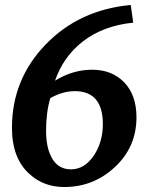

<svg xmlns="http://www.w3.org/2000/svg" viewBox="-20 -739 596 771"><path d="M528 -268Q528 -147 439 -66Q354 12 238 12Q158 12 102 -37Q28 -100 28 -226Q28 -420 163 -560Q298 -700 505 -719L515 -648Q394 -636 312 -572Q234 -511 201 -415Q272 -459 350 -459Q430 -459 479 -408Q528 -357 528 -268ZM393 -241Q393 -373 280 -373Q232 -373 182 -345Q165 -288 165 -213Q165 -151 185 -111Q210 -59 265 -59Q320 -59 358 -116Q393 -170 393 -241Z"/></svg>

Font: Apparatus SIL
Style: Bold Italic
Weight: 700
Italic angle: -11°
Version: Version 1.0